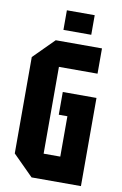

<svg xmlns="http://www.w3.org/2000/svg" viewBox="-94 -911 613 965"><g transform="rotate(10 212.0 -429.0)"><path d="M34 -104V-596L138 -700H374V-571H177V-128H262V-334H218V-450H390V0H138ZM167 -758V-858H309V-758Z"/></g></svg>

Font: Tektur Condensed SemiBold
Style: Regular
Weight: 600
Width: 3
Designer: Adam Jagosz
Foundry: Adam Jagosz
Version: Version 1.005;gftools[0.9.30]